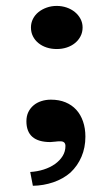

<svg xmlns="http://www.w3.org/2000/svg" viewBox="-20 -464 371 639"><path d="M168.9 -444.3Q186 -444.3 201.7 -439Q217.3 -433.6 229 -424.1Q240.7 -414.6 247.8 -401.4Q254.9 -388.2 254.9 -372.6Q254.9 -356.4 248 -343.3Q241.2 -330.1 229.5 -320.6Q217.8 -311 202.1 -305.9Q186.5 -300.8 168.9 -300.8Q150.9 -300.8 135.3 -305.9Q119.6 -311 107.9 -320.6Q96.2 -330.1 89.6 -343.3Q83 -356.4 83 -372.6Q83 -387.7 89.6 -400.9Q96.2 -414.1 107.9 -423.6Q119.6 -433.1 135.3 -438.7Q150.9 -444.3 168.9 -444.3ZM80.6 108.4Q104.5 106.9 125.7 100.1Q147 93.3 163.1 81.8Q179.2 70.3 188.5 55.2Q197.8 40 197.8 22Q197.8 6.3 181.2 6.3H176.8Q174.3 6.3 171.1 6.6Q168 6.8 165 7.3L147.5 8.8Q67.9 8.8 67.9 -60.5Q67.9 -77.6 74.2 -90.8Q80.6 -104 91.6 -113.3Q102.5 -122.6 117.4 -127.4Q132.3 -132.3 149.4 -132.3Q176.8 -132.3 198 -123.5Q219.2 -114.7 233.9 -98.6Q248.5 -82.5 256.3 -59.8Q264.2 -37.1 264.2 -9.3Q264.2 27.3 251.2 57.6Q238.3 87.9 214.4 110.4Q190.4 131.3 157.5 142.6Q124.5 153.8 89.4 154.3Z"/></svg>

Font: XB Niloofar
Style: Bold
Weight: 700
Designer: Behnam
Foundry: Irmug
Version: Version 7.201 2008